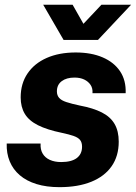

<svg xmlns="http://www.w3.org/2000/svg" viewBox="-20 -763 563 793"><path d="M225.7 10Q172.3 10 130.9 -2.7Q89.6 -15.4 61.6 -39.4Q33.7 -63.3 20.1 -96.6Q6.4 -129.9 7.7 -170.3H147.7Q146.1 -145.9 156.1 -128.8Q166 -111.7 185.8 -102.7Q205.6 -93.7 232.6 -93.7Q275.1 -93.7 297 -110.1Q318.9 -126.6 318.9 -157.1Q318.9 -174.7 310.7 -184.9Q302.6 -195 284.2 -201.4Q265.9 -207.9 235.7 -214.3Q174.3 -226.9 136.7 -245.9Q99.1 -264.9 82.3 -293.1Q65.4 -321.3 65.4 -360.9Q65.4 -417.7 93.7 -459.5Q122 -501.3 173.1 -523.8Q224.3 -546.3 292.7 -546.3Q356.9 -546.3 403.9 -526.1Q451 -505.9 476 -468.5Q501 -431.1 499 -378H362Q363.6 -398.1 354.1 -412.3Q344.7 -426.4 327.9 -434.5Q311 -442.6 287.6 -442.6Q254.4 -442.6 234.7 -427.6Q215 -412.7 215 -385.6Q215 -369.4 224.1 -358.9Q233.1 -348.3 254.2 -341.4Q275.3 -334.4 310 -327Q365 -316.7 400.5 -298.6Q436 -280.6 453.2 -251.1Q470.4 -221.6 470.4 -178Q470.4 -118.6 441.2 -76.6Q412 -34.6 357.1 -12.3Q302.1 10 225.7 10ZM242.6 -598.1 158.4 -743.4H279.9L324.6 -664.6L398.9 -743.4H521.4L384.7 -598.1Z"/></svg>

Font: Mona Sans
Style: Italic
Weight: 200
Italic angle: -11.6951°
Designer: Deni Anggara
Foundry: GitHub
Version: Version 2.000